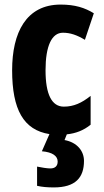

<svg xmlns="http://www.w3.org/2000/svg" viewBox="-20 -579 454 839"><path d="M347 124C347 81 317 43 262 33L272 8C311 4 345 -9 376 -34V-160C337 -129 302 -113 259 -113C206 -113 179 -167 179 -272C179 -378 206 -436 255 -436C287 -436 316 -426 351 -405L390 -521C351 -545 308 -559 245 -559C94 -559 33 -436 33 -272C33 -100 83 -11 196 7L163 82C210 86 232 103 232 127C232 148 219 157 200 157C185 157 162 153 142 149V233C164 238 187 240 215 240C310 240 347 197 347 124Z"/></svg>

Font: Noto Sans Sinhala UI ExtraCondensed ExtraBold
Style: Regular
Weight: 800
Width: 2
Designer: Jelle Bosma - Monotype Design Team
Foundry: Monotype Imaging Inc.
Version: Version 2.006